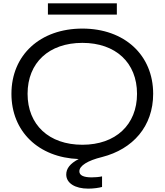

<svg xmlns="http://www.w3.org/2000/svg" viewBox="-20 -933 979 1142"><path d="M587 116C570 120 545 122 525 122C477 122 452 110 452 86C452 53 501 22 587 1C771 -46 891 -182 891 -375C891 -606 720 -763 470 -763C219 -763 48 -606 48 -375C48 -151 209 4 448 13C396 40 374 70 374 105C374 156 426 189 505 189C537 189 570 184 587 179ZM144 -375C144 -560 271 -678 470 -678C668 -678 795 -560 795 -375C795 -191 668 -72 470 -72C271 -72 144 -191 144 -375ZM675 -846V-913H265V-846Z"/></svg>

Font: Bounded Light
Style: Regular
Weight: 300
Designer: Vlad Churkin
Version: Version 3.0